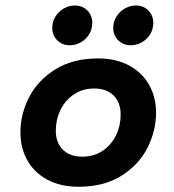

<svg xmlns="http://www.w3.org/2000/svg" viewBox="-20 -677 640 707"><path d="M554.7 -261.7Q554.7 -196.3 523.4 -133.5Q492.2 -70.8 427.5 -30Q362.8 10.7 268.6 10.7Q203.1 10.7 154.8 -15.1Q106.4 -41 80.8 -86.4Q55.2 -131.8 55.2 -189.5Q55.2 -256.8 87.4 -319.3Q119.6 -381.8 184.3 -421.9Q249 -461.9 341.8 -461.9Q406.7 -461.9 455.1 -436Q503.4 -410.2 529.1 -364.5Q554.7 -318.8 554.7 -261.7ZM185.5 -195.8Q185.5 -151.4 211.7 -125.7Q237.8 -100.1 283.2 -100.1Q326.2 -100.1 358.2 -121.8Q390.1 -143.6 407.2 -179Q424.3 -214.4 424.3 -254.9Q424.3 -299.3 398.4 -325.2Q372.6 -351.1 327.1 -351.1Q284.2 -351.1 252 -329.3Q219.7 -307.6 202.6 -272Q185.5 -236.3 185.5 -195.8ZM319.8 -592.8Q319.8 -569.8 308.3 -551Q296.9 -532.2 277.6 -521.2Q258.3 -510.3 236.8 -510.3Q209 -510.3 190.7 -528.8Q172.4 -547.4 172.4 -574.2Q172.4 -597.2 184.1 -616Q195.8 -634.8 215.1 -645.8Q234.4 -656.7 255.9 -656.7Q283.7 -656.7 301.8 -638.2Q319.8 -619.6 319.8 -592.8ZM544.4 -592.8Q544.4 -569.8 533 -551Q521.5 -532.2 502.2 -521.2Q482.9 -510.3 461.4 -510.3Q433.6 -510.3 415.3 -528.8Q397 -547.4 397 -574.2Q397 -597.2 408.7 -616Q420.4 -634.8 439.7 -645.8Q459 -656.7 480.5 -656.7Q508.3 -656.7 526.4 -638.2Q544.4 -619.6 544.4 -592.8Z"/></svg>

Font: Courier Prime
Style: Bold Italic
Weight: 700
Italic angle: -10°
Designer: Alan Dague-Greene
Foundry: Quote-Unquote Apps
Version: Version 3.018